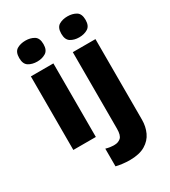

<svg xmlns="http://www.w3.org/2000/svg" viewBox="-237 -884 1102 1241"><g transform="rotate(-30 314.0 -263.5)"><path d="M158 -767Q194 -767 221 -751Q248 -735 248 -689Q248 -644 221 -627.5Q194 -611 158 -611Q120 -611 93.5 -627.5Q67 -644 67 -689Q67 -735 93.5 -751Q120 -767 158 -767ZM241 -549V0H73V-549ZM381 -689Q381 -735 407.5 -751Q434 -767 471 -767Q508 -767 535 -751Q562 -735 562 -689Q562 -644 535 -627.5Q508 -611 471 -611Q434 -611 407.5 -627.5Q381 -644 381 -689ZM356 240Q332 240 303.5 236.5Q275 233 256 228V96Q273 101 287.5 103Q302 105 321 105Q348 105 367 88.5Q386 72 386 22V-549H555V53Q555 103 535.5 145.5Q516 188 472.5 214Q429 240 356 240Z"/></g></svg>

Font: Noto Sans Myanmar ExtraBold
Style: Regular
Weight: 800
Designer: Monotype Design Team
Foundry: Monotype Imaging Inc.
Version: Version 2.107; ttfautohint (v1.8.4.7-5d5b)